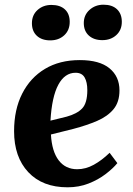

<svg xmlns="http://www.w3.org/2000/svg" viewBox="-20 -784 565 818"><path d="M320 -528Q404 -528 446.5 -493Q489 -458 489 -399Q489 -349 463.5 -318.5Q438 -288 394 -269Q350 -250 293 -235L197 -211Q201 -139 230 -101Q259 -63 309 -63Q345 -63 379.5 -82Q414 -101 447 -133L480 -89Q461 -66 429.5 -42Q398 -18 357 -2Q316 14 268 14Q161 14 100.5 -50.5Q40 -115 40 -225Q40 -317 74.5 -385Q109 -453 171.5 -490.5Q234 -528 320 -528ZM352 -400Q352 -434 340.5 -454Q329 -474 302 -474Q256 -474 228.5 -423Q201 -372 195 -270L264 -287Q308 -299 330 -322Q352 -345 352 -400ZM337 -686Q337 -720 361.5 -742Q386 -764 421 -764Q458 -764 478.5 -744.5Q499 -725 499 -691Q499 -656 475.5 -634.5Q452 -613 416 -613Q380 -613 358.5 -632.5Q337 -652 337 -686ZM116 -685Q116 -720 140 -741.5Q164 -763 199 -763Q236 -763 256.5 -744Q277 -725 277 -691Q277 -655 253.5 -633.5Q230 -612 194 -612Q158 -612 137 -631.5Q116 -651 116 -685Z"/></svg>

Font: Literata 36pt
Style: Bold Italic
Weight: 700
Italic angle: -2°
Designer: Latin by Veronika Burian and Jose Scaglione. Greek by Irene Vlachou. Cyrillic by Vera Evstafieva
Foundry: TypeTogether
Version: Version 3.002